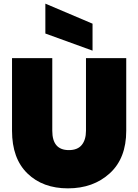

<svg xmlns="http://www.w3.org/2000/svg" viewBox="-20 -1027 759 1054"><path d="M46 -309V-708H267V-309Q267 -203 358 -203Q406 -203 429 -231.5Q452 -260 452 -309V-708H673V-309Q673 -158 582.5 -75.5Q492 7 353 7Q215 7 130.5 -75Q46 -157 46 -309ZM229 -843V-1007L488 -897V-749Z"/></svg>

Font: Poppins Black
Style: Regular
Weight: 900
Designer: Ninad Kale (Devanagari), Jonny Pinhorn (Latin)
Foundry: Indian Type Foundry
Version: Version 3.200;PS 1.000;hotconv 16.6.54;makeotf.lib2.5.65590